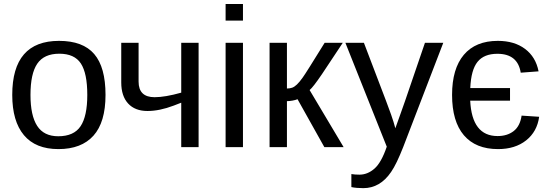

<svg xmlns="http://www.w3.org/2000/svg" viewBox="-20 -745 2776 972"><path d="M514.2 -264.6Q514.2 -126 453.1 -58.1Q392.1 9.8 275.9 9.8Q160.2 9.8 101.1 -60.8Q42 -131.3 42 -264.6Q42 -538.1 278.8 -538.1Q399.9 -538.1 457 -471.4Q514.2 -404.8 514.2 -264.6ZM421.9 -264.6Q421.9 -374 389.4 -423.6Q356.9 -473.1 280.3 -473.1Q203.1 -473.1 168.7 -422.6Q134.3 -372.1 134.3 -264.6Q134.3 -160.2 168.2 -107.7Q202.1 -55.2 274.9 -55.2Q354 -55.2 387.9 -106Q421.9 -156.7 421.9 -264.6Z M985.4 -528.3V0H897.5V-225.1L859.4 -210.4Q787.6 -183.1 726.6 -183.1Q663.6 -183.1 628.7 -220.9Q593.8 -258.8 593.8 -327.6V-528.3H681.6V-332Q681.6 -252.9 762.7 -252.9Q815.4 -252.9 897.5 -275.9V-528.3Z M1210 -724.6V-640.6H1122.1V-724.6ZM1210 -528.3V0H1122.1V-528.3Z M1432.6 -232.9V0H1344.7V-528.3H1432.6V-296.9Q1447.3 -296.9 1459 -301Q1470.7 -305.2 1483.4 -317.4Q1489.7 -323.7 1497.1 -332.3Q1504.4 -340.8 1512.2 -352.1Q1520.5 -363.3 1548.3 -407.5Q1576.2 -451.7 1623.5 -528.3H1715.3L1609.9 -369.6Q1564.9 -303.2 1547.4 -289.1L1719.7 0H1622.1L1486.3 -242.7Q1477.1 -238.8 1461.2 -235.8Q1445.3 -232.9 1432.6 -232.9Z M1819.3 207.5Q1784.2 207.5 1758.8 202.1V136.2Q1777.3 139.2 1799.8 139.2Q1840.8 139.2 1875.7 108.6Q1910.6 78.1 1938 -2.4L1728.5 -528.3H1822.3L1933.6 -236.3Q1945.8 -205.1 1959.7 -165.5Q1973.6 -126 1981.4 -95.7Q1993.7 -130.4 2006.1 -164.6Q2018.6 -198.7 2030.3 -232.9L2131.3 -528.3H2224.1L2021 0Q2004.4 42 1989.3 73.5Q1974.1 105 1960 125.5Q1904.3 207.5 1819.3 207.5Z M2501.5 9.8Q2388.2 9.8 2328.4 -60.3Q2268.6 -130.4 2268.6 -264.6Q2268.6 -397 2328.1 -467.5Q2387.7 -538.1 2500.5 -538.1Q2584 -538.1 2638.2 -497.3Q2692.4 -456.5 2706.5 -383.8L2616.2 -377Q2601.1 -472.7 2498 -472.7Q2430.2 -472.7 2397.5 -431.9Q2364.7 -391.1 2360.8 -299.3H2562V-235.4H2360.4Q2369.1 -56.2 2499 -56.2Q2547.9 -56.2 2580.3 -81.3Q2612.8 -106.4 2620.6 -159.7L2709.5 -153.8Q2699.2 -78.6 2643.6 -34.4Q2587.9 9.8 2501.5 9.8Z"/></svg>

Font: Arimo
Style: Regular
Weight: 400
Designer: Steve Matteson
Foundry: Monotype Imaging Inc.
Version: Version 1.33